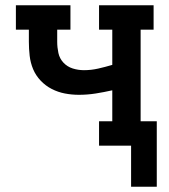

<svg xmlns="http://www.w3.org/2000/svg" viewBox="-20 -550 640 725"><path d="M475 155V0H354V-92H404V-209Q373 -202 341.5 -197Q310 -192 278 -192Q251 -192 225 -197Q199 -202 175.5 -214Q152 -226 133.5 -245.5Q115 -265 105 -289Q95 -313 92 -339.5Q89 -366 89 -392V-438H40V-530H246V-438H196V-392Q196 -371 200.5 -350Q205 -329 219.5 -313.5Q234 -298 254.5 -291.5Q275 -285 297 -285Q324 -285 350.5 -291Q377 -297 404 -305V-438H354V-530H560V-438H511V-92H572V155Z"/></svg>

Font: Iosevka Curly Slab SmBdEx
Style: Regular
Weight: 600
Width: 7
Monospace: yes
Designer: Belleve Invis
Foundry: Belleve Invis
Version: Version 11.1.0; ttfautohint (v1.8.3)